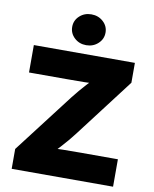

<svg xmlns="http://www.w3.org/2000/svg" viewBox="-101 -1036 891 1111"><g transform="rotate(10 344.0 -480.0)"><path d="M45.4 0V-116.7L315.4 -469.2Q347.7 -510.7 386.2 -552.7Q424.8 -594.7 464.8 -636.7L478.5 -572.8Q426.8 -567.9 374.8 -567.1Q322.8 -566.4 271 -566.4H47.4V-727.5H641.1V-610.8L377 -264.2Q343.8 -220.7 304 -177.5Q264.2 -134.3 223.1 -90.8L209 -154.8Q264.6 -159.7 320.1 -160.4Q375.5 -161.1 431.2 -161.1H641.1V0ZM345.2 -779.3Q304.2 -779.3 275.9 -805.7Q247.6 -832 247.6 -870.1Q247.6 -908.2 275.9 -934.3Q304.2 -960.4 345.2 -960.4Q386.2 -960.4 414.8 -934.3Q443.4 -908.2 443.4 -870.1Q443.4 -832 414.8 -805.7Q386.2 -779.3 345.2 -779.3Z"/></g></svg>

Font: Inter 17pt Black
Style: Regular
Weight: 900
Version: Version 4.001;git-66647c0bb